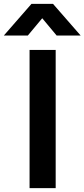

<svg xmlns="http://www.w3.org/2000/svg" viewBox="-74 -980 440 1000"><path d="M-54 -795 90 -960H202L346 -795H221L146 -885L71 -795ZM80 0V-720H216V0Z"/></svg>

Font: Manrope ExtraLight ExtraBold
Style: Regular
Weight: 800
Version: Version 4.504